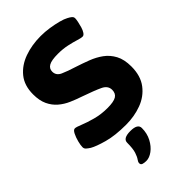

<svg xmlns="http://www.w3.org/2000/svg" viewBox="-283 -792 1116 1116"><g transform="rotate(-45 275.0 -234.0)"><path d="M281 8Q191 8 130 -9Q69 -26 41 -42Q27 -51 18 -59Q9 -67 9 -79Q9 -95 15.5 -120.5Q22 -146 32.5 -167Q43 -188 55 -188Q66 -188 97.5 -175Q129 -162 175 -149.5Q221 -137 273 -137Q324 -137 345.5 -150Q367 -163 367 -193Q367 -227 330 -244.5Q293 -262 216 -289Q180 -301 145.5 -316Q111 -331 83.5 -354.5Q56 -378 39.5 -413Q23 -448 23 -499Q23 -572 60.5 -618Q98 -664 159.5 -686Q221 -708 294 -708Q329 -708 365 -702.5Q401 -697 431 -689Q461 -681 477 -672Q491 -665 500 -657.5Q509 -650 509 -639Q509 -630 505.5 -612.5Q502 -595 496.5 -576.5Q491 -558 482.5 -545.5Q474 -533 464 -533Q452 -533 427 -541Q402 -549 367 -556.5Q332 -564 291 -564Q239 -564 217 -551.5Q195 -539 195 -514Q195 -482 227 -467.5Q259 -453 314 -436Q354 -423 394.5 -407.5Q435 -392 468 -368Q501 -344 521.5 -306Q542 -268 542 -210Q542 -133 505 -84.5Q468 -36 408.5 -14Q349 8 281 8ZM215 240Q201 240 188.5 236.5Q176 233 176 220Q176 210 185 198Q194 186 202.5 160.5Q211 135 211 86Q211 51 272 51Q332 51 332 86Q332 130 313.5 165Q295 200 268 220Q241 240 215 240Z"/></g></svg>

Font: Asap Semi Expanded ExtraBold
Style: Regular
Weight: 800
Width: 6
Designer: Pablo Cosgaya
Foundry: Omnibus-Type
Version: Version 3.001; ttfautohint (v1.8.4.7-5d5b)